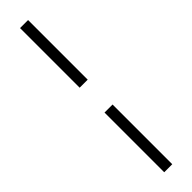

<svg xmlns="http://www.w3.org/2000/svg" viewBox="-307 -649 824 824"><g transform="rotate(-45 105.5 -236.5)"><path d="M129.9 -673.8V-312H81.1V-673.8ZM129.9 -161.1V201.2H81.1V-161.1Z"/></g></svg>

Font: Linux Libertine Capitals
Style: Small Caps
Weight: 400
Designer: Philipp H. Poll
Foundry: Philipp H. Poll
Version: Version 5.1.3